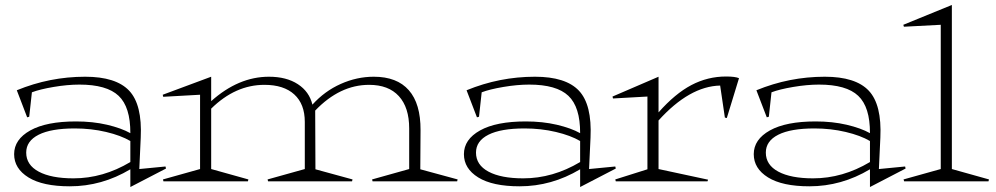

<svg xmlns="http://www.w3.org/2000/svg" viewBox="-20 -733 4025 776"><path d="M37.1 -109.9Q37.1 -169.4 102.3 -205.8Q167.5 -242.2 287.1 -242.2Q355 -242.2 412.6 -228.8Q470.2 -215.3 506.8 -194.8Q507.3 -300.3 459.5 -345.7Q411.6 -391.1 300.8 -391.1Q252.9 -391.1 196.8 -381.6Q140.6 -372.1 108.9 -359.9L98.1 -261.2L89.8 -258.8L47.9 -368.2Q181.2 -422.9 324.2 -422.9Q448.7 -422.9 502 -366.5Q555.2 -310.1 548.8 -176.8L543 -49.8L648.9 -60.1L650.9 -51.8L506.8 22.9V-48.8Q391.6 20 262.2 20Q152.8 20 95 -15.9Q37.1 -51.8 37.1 -109.9ZM85.9 -116.2Q85.9 -66.4 136.5 -39.3Q187 -12.2 276.9 -12.2Q396.5 -12.2 506.8 -78.1V-163.1Q468.8 -185.5 408.7 -199.7Q348.6 -213.9 282.2 -213.9Q186.5 -213.9 136.2 -188.5Q85.9 -163.1 85.9 -116.2Z M1253.9 -286.1 1254.9 -48.8 1404.8 -7.8 1402.8 0H1063.5L1061.5 -7.8L1211.9 -49.8V-240.2Q1211.9 -312.5 1169.4 -351.3Q1127 -390.1 1048.8 -390.1Q931.2 -390.1 833.5 -293.9V-49.8L983.9 -7.8L981.9 0H640.6L638.7 -7.8L788.6 -49.8V-350.1L639.6 -341.8L637.7 -350.1L833.5 -422.9V-324.2Q943.8 -422.9 1066.9 -422.9Q1137.7 -422.9 1183.8 -392.8Q1230 -362.8 1242.7 -310.1Q1292 -364.7 1357.2 -393.8Q1422.4 -422.9 1490.7 -422.9Q1584.5 -422.9 1632.3 -368.4Q1680.2 -314 1679.7 -207L1678.7 -48.8L1829.6 -7.8L1827.6 0H1485.8L1483.9 -7.8L1633.8 -49.8V-213.9Q1633.8 -298.8 1592 -344.5Q1550.3 -390.1 1471.7 -390.1Q1353.5 -390.1 1253.9 -286.1Z M1855 -109.9Q1855 -169.4 1920.2 -205.8Q1985.4 -242.2 2105 -242.2Q2172.9 -242.2 2230.5 -228.8Q2288.1 -215.3 2324.7 -194.8Q2325.2 -300.3 2277.3 -345.7Q2229.5 -391.1 2118.7 -391.1Q2070.8 -391.1 2014.6 -381.6Q1958.5 -372.1 1926.8 -359.9L1916 -261.2L1907.7 -258.8L1865.7 -368.2Q1999 -422.9 2142.1 -422.9Q2266.6 -422.9 2319.8 -366.5Q2373 -310.1 2366.7 -176.8L2360.8 -49.8L2466.8 -60.1L2468.8 -51.8L2324.7 22.9V-48.8Q2209.5 20 2080.1 20Q1970.7 20 1912.8 -15.9Q1855 -51.8 1855 -109.9ZM1903.8 -116.2Q1903.8 -66.4 1954.3 -39.3Q2004.9 -12.2 2094.7 -12.2Q2214.4 -12.2 2324.7 -78.1V-163.1Q2286.6 -185.5 2226.6 -199.7Q2166.5 -213.9 2100.1 -213.9Q2004.4 -213.9 1954.1 -188.5Q1903.8 -163.1 1903.8 -116.2Z M2641.6 -49.8 2841.8 -6.8 2839.4 0H2468.8L2466.8 -7.8L2596.7 -48.8V-342.8L2457.5 -335L2455.6 -342.8L2641.6 -422.9V-278.8Q2708.5 -354.5 2774.4 -389.2Q2840.3 -423.8 2914.6 -423.8Q2951.2 -423.8 2966.8 -417L2917.5 -255.9L2909.7 -257.8L2890.6 -387.2Q2766.6 -384.3 2641.6 -246.1Z M3026.4 -109.9Q3026.4 -169.4 3091.6 -205.8Q3156.7 -242.2 3276.4 -242.2Q3344.2 -242.2 3401.9 -228.8Q3459.5 -215.3 3496.1 -194.8Q3496.6 -300.3 3448.7 -345.7Q3400.9 -391.1 3290 -391.1Q3242.2 -391.1 3186 -381.6Q3129.9 -372.1 3098.1 -359.9L3087.4 -261.2L3079.1 -258.8L3037.1 -368.2Q3170.4 -422.9 3313.5 -422.9Q3438 -422.9 3491.2 -366.5Q3544.4 -310.1 3538.1 -176.8L3532.2 -49.8L3638.2 -60.1L3640.1 -51.8L3496.1 22.9V-48.8Q3380.9 20 3251.5 20Q3142.1 20 3084.2 -15.9Q3026.4 -51.8 3026.4 -109.9ZM3075.2 -116.2Q3075.2 -66.4 3125.7 -39.3Q3176.3 -12.2 3266.1 -12.2Q3385.7 -12.2 3496.1 -78.1V-163.1Q3458 -185.5 3397.9 -199.7Q3337.9 -213.9 3271.5 -213.9Q3175.8 -213.9 3125.5 -188.5Q3075.2 -163.1 3075.2 -116.2Z M3633.3 -625 3630.9 -632.8 3827.1 -712.9V-49.8L3977.1 -7.8L3975.1 0H3634.3L3631.8 -7.8L3782.2 -49.8V-632.8Z"/></svg>

Font: Halibut Exp Thin
Style: Regular
Weight: 250
Width: 7
Designer: Matteo Maggi
Foundry: Collletttivo
Version: Version 3.080 | FøM Fix